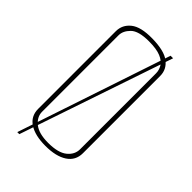

<svg xmlns="http://www.w3.org/2000/svg" viewBox="-212 -692 798 798"><g transform="rotate(45 186.5 -293.5)"><path d="M185 2Q124 2 89.5 -20.5Q55 -43 55 -86V-542Q55 -580 85.5 -604.5Q116 -629 184 -628Q255 -627 286 -603Q317 -579 317 -541V-87Q317 -44 282 -21Q247 2 185 2ZM184 -15Q243 -15 270 -37Q297 -59 297 -90V-537Q297 -555 287 -572Q277 -589 252 -599.5Q227 -610 182 -610Q121 -610 98 -587Q75 -564 75 -538V-89Q75 -59 102 -37Q129 -15 184 -15ZM62 44 288 -631H303L74 44Z"/></g></svg>

Font: Smooch Sans Thin
Style: Regular
Weight: 100
Designer: Robert E. Leuschke
Foundry: Robert E. Leuschke
Version: Version 1.010